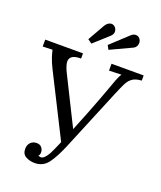

<svg xmlns="http://www.w3.org/2000/svg" viewBox="-173 -1030 964 1151"><g transform="rotate(20 309.0 -454.0)"><path d="M188 17Q157 17 131.5 3.5Q106 -10 106 -44Q106 -68 120 -83.5Q134 -99 157 -100Q180 -101 191.5 -87Q203 -73 203 -57Q203 -48 201 -42.5Q199 -37 194 -32Q199 -31 203 -29.5Q207 -28 211 -28Q233 -28 258 -73Q263 -82 272.5 -103.5Q282 -125 295 -155L98 -546Q78 -586 69.5 -612.5Q61 -639 57 -658L-5 -656V-700H236V-667Q194 -667 177.5 -653Q161 -639 164.5 -614.5Q168 -590 184 -558L287 -351Q299 -326 311.5 -302Q324 -278 336 -253Q359 -309 382 -367.5Q405 -426 423.5 -475Q442 -524 452 -552Q462 -582 474.5 -614Q487 -646 497 -659L418 -656V-700H623V-667Q586 -665 565 -650.5Q544 -636 530.5 -608.5Q517 -581 500 -540L338 -149Q304 -67 272.5 -25Q241 17 188 17ZM263 -772 237 -791 298 -898Q310 -918 327.5 -923.5Q345 -929 360 -915Q371 -904 371.5 -887Q372 -870 355 -855ZM372 -772 358 -798 468 -900Q482 -913 499.5 -912Q517 -911 527 -893Q535 -877 529.5 -860Q524 -843 509 -836Z"/></g></svg>

Font: Lora
Style: Regular
Weight: 400
Designer: Olga Karpushina, Alexei Vanyashin (Cyrillic)
Foundry: Cyreal
Version: Version 3.005; ttfautohint (v1.8.4.7-5d5b)